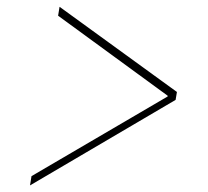

<svg xmlns="http://www.w3.org/2000/svg" viewBox="-20 -568 614 568"><path d="M499.5 -272.5 68.8 -19.5 73.2 -46.9 476.1 -282.7V-284.7L151.9 -521.5L156.2 -547.9L503.4 -295.9Z"/></svg>

Font: Inter Display Thin
Style: Italic
Weight: 100
Italic angle: -9.39999°
Designer: Rasmus Andersson
Foundry: rsms
Version: Version 4.000;git-a52131595